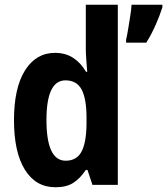

<svg xmlns="http://www.w3.org/2000/svg" viewBox="-20 -780 705 810"><path d="M214 10Q131 10 85 -64Q39 -138 39 -273Q39 -409 85.5 -483Q132 -557 212 -557Q256 -557 288.5 -536Q321 -515 343 -477H348Q346 -503 344 -528.5Q342 -554 342 -575V-760H477V0H370L349 -63H342Q318 -27 289 -8.5Q260 10 214 10ZM257 -102Q303 -102 323.5 -139.5Q344 -177 345 -256V-283Q345 -363 324.5 -402Q304 -441 256 -441Q176 -441 176 -274Q176 -102 257 -102ZM665 -749Q654 -714 636 -673.5Q618 -633 597 -600H512V-613Q516 -629 520.5 -656.5Q525 -684 529.5 -712.5Q534 -741 535 -760H665Z"/></svg>

Font: Noto Sans Arabic Cond
Style: Bold
Weight: 700
Width: 3
Designer: Monotype Design Team, Nadine Chahine, Nizar Qandah and Khaled Hosny
Foundry: Monotype Imaging Inc.
Version: Version 2.012; ttfautohint (v1.8.4.7-5d5b)